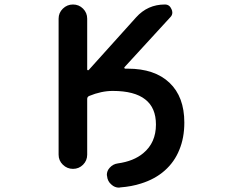

<svg xmlns="http://www.w3.org/2000/svg" viewBox="-20 -775 1040 859"><path d="M459 12.7Q458 9.8 458 7.8Q458 -10.7 470.7 -24.4Q485.4 -41 506.8 -43.9Q578.1 -53.7 621.1 -89.8Q677.7 -136.7 677.7 -217.8Q677.7 -293 629.9 -330.1Q582 -368.2 484.4 -368.2Q433.6 -368.2 378.9 -345.7Q370.1 -341.8 370.1 -332V-83Q370.1 -56.6 351.6 -38.1Q333 -19.5 306.6 -19.5Q280.3 -19.5 261.2 -38.1Q242.2 -56.6 242.2 -83V-691.4Q242.2 -717.8 261.2 -736.3Q280.3 -754.9 306.6 -754.9Q333 -754.9 351.6 -736.3Q370.1 -717.8 370.1 -691.4V-463.9Q370.1 -461.9 372.6 -460.9Q375 -460 377 -461.9L588.9 -697.3Q640.6 -754.9 717.8 -754.9Q738.3 -754.9 747.1 -734.4Q751 -726.6 751 -718.8Q751 -707 742.2 -698.2L537.1 -474.6Q535.2 -472.7 536.6 -470.2Q538.1 -467.8 540 -467.8Q545.9 -467.8 551.8 -467.8Q671.9 -467.8 738.3 -404.8Q804.7 -341.8 804.7 -226.6Q804.7 -158.2 782.2 -104.5Q760.7 -50.8 717.3 -12.2Q673.8 26.4 611.3 45.9Q569.3 59.6 517.6 63.5Q515.6 64.5 512.7 64.5Q493.2 64.5 478.5 50.8Q460.9 36.1 459 12.7Z"/></svg>

Font: Rounded-X Mgen+ 2m medium
Style: Regular
Weight: 500
Designer: [Source Han Sans]
Ryoko NISHIZUKA  (kana & ideographs); Paul D. Hunt (Latin, Greek & Cyrillic); Wenlong ZHANG  (bopomofo
Version: Version 1.059.20150602